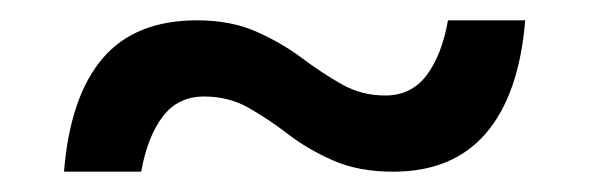

<svg xmlns="http://www.w3.org/2000/svg" viewBox="-20 -404 580 189"><path d="M497 -384Q491 -311 458.5 -273Q426 -235 367 -235Q333 -235 308 -246Q283 -257 263.5 -272Q244 -287 224.5 -298Q205 -309 181 -309Q155 -309 140 -289Q125 -269 119 -235H43Q49 -309 81 -346.5Q113 -384 174 -384Q207 -384 232 -373Q257 -362 277 -347Q297 -332 316.5 -321Q336 -310 359 -310Q385 -310 400 -330Q415 -350 421 -384Z"/></svg>

Font: Work Sans
Style: Regular
Weight: 400
Designer: Wei Huang
Foundry: Wei Huang
Version: Version 2.006; ttfautohint (v1.8.1.43-b0c9)